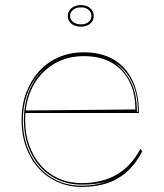

<svg xmlns="http://www.w3.org/2000/svg" viewBox="-20 -721 645 756"><path d="M310 -515Q379 -515 427.5 -486.5Q476 -458 501.5 -404.5Q527 -351 527 -276H79V-286L513 -290Q513 -355 488.5 -402Q464 -449 419 -474.5Q374 -500 310 -500Q243 -500 190.5 -468Q138 -436 108.5 -379Q79 -322 79 -248Q79 -193 95.5 -147.5Q112 -102 141.5 -69Q171 -36 212 -18Q253 0 302 0Q342 0 376.5 -8.5Q411 -17 439.5 -33.5Q468 -50 491.5 -75.5Q515 -101 533 -135L540 -125Q522 -90 498.5 -63.5Q475 -37 445.5 -19.5Q416 -2 380 6.5Q344 15 302 15Q250 15 206.5 -4.5Q163 -24 131.5 -59Q100 -94 82.5 -142Q65 -190 65 -248Q65 -307 83 -355.5Q101 -404 133.5 -440Q166 -476 211 -495.5Q256 -515 310 -515ZM70 -248Q70 -173 99.5 -114.5Q129 -56 181 -23Q233 10 302 10Q335 10 364 4Q393 -2 413 -12Q394 -3 365.5 1.5Q337 6 302 6Q252 6 210 -12.5Q168 -31 137.5 -65Q107 -99 90.5 -145.5Q74 -192 74 -248Q74 -325 105 -385Q136 -445 190 -476Q153 -455 126 -421Q99 -387 84.5 -343.5Q70 -300 70 -248ZM519 -281H523Q523 -331 511 -368.5Q499 -406 478.5 -432.5Q458 -459 430 -476Q469 -448 494 -401Q519 -354 519 -281ZM299 -701Q321 -701 335 -689Q349 -677 349 -658Q349 -639 335 -627.5Q321 -616 299 -616Q276 -616 261.5 -627.5Q247 -639 247 -658Q247 -677 261.5 -689Q276 -701 299 -701ZM299 -625Q317 -625 328.5 -634.5Q340 -644 340 -658Q340 -673 328.5 -682.5Q317 -692 299 -692Q280 -692 268 -682.5Q256 -673 256 -658Q256 -644 268 -634.5Q280 -625 299 -625Z"/></svg>

Font: Kalnia Glaze Thin
Style: Regular
Weight: 100
Designer: Frida Medrano
Foundry: Frida Medrano
Version: Version 1.110